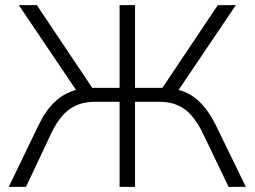

<svg xmlns="http://www.w3.org/2000/svg" viewBox="-20 -725 988 745"><path d="M14 0 131 -242Q184 -352 275 -376L53 -705H123L338 -384H444V-705H504V-384H610L825 -705H895L673 -376Q719 -364 754 -330Q789 -296 816 -242L934 0H867L767 -208Q735 -274 695.5 -302Q656 -330 599 -330H504V0H444V-330H349Q290 -330 250 -301.5Q210 -273 179 -208L81 0Z"/></svg>

Font: Nunito Sans Light
Style: Regular
Weight: 300
Designer: Vernon Adams
Foundry: Vernon Adams
Version: Version 3.101; ttfautohint (v1.8.4.7-5d5b);gftools[0.9.27]